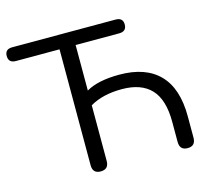

<svg xmlns="http://www.w3.org/2000/svg" viewBox="-105 -828 1056 957"><g transform="rotate(-15 423.0 -349.0)"><path d="M301 7Q260 7 260 -36V-634H35Q-3 -634 -3 -670Q-3 -705 35 -705H568Q606 -705 606 -670Q606 -634 568 -634H343V-399Q404 -435 515 -435Q650 -435 720.5 -362.5Q791 -290 791 -146V-36Q791 7 750 7Q709 7 709 -36V-140Q709 -254 658.5 -308Q608 -362 508 -362Q409 -362 343 -323V-36Q343 7 301 7Z"/></g></svg>

Font: Nunito
Style: Regular
Weight: 400
Designer: Vernon Adams
Foundry: Vernon Adams
Version: Version 3.602